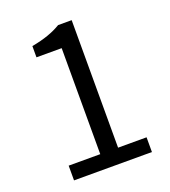

<svg xmlns="http://www.w3.org/2000/svg" viewBox="-134 -832 824 931"><g transform="rotate(-20 277.5 -367.0)"><path d="M88 0H490V-76H343V-734H273C233 -710 186 -693 121 -681V-623H251V-76H88Z"/></g></svg>

Font: Source Han Sans TC
Style: Regular
Weight: 400
Designer: Ryoko NISHIZUKA 西塚涼子 (kana, bopomofo & ideographs); Paul D. Hunt (Latin, Greek & Cyrillic); Sandoll Communications 산돌커뮤니
Foundry: Adobe
Version: Version 2.002;hotconv 1.0.116;makeotfexe 2.5.65601